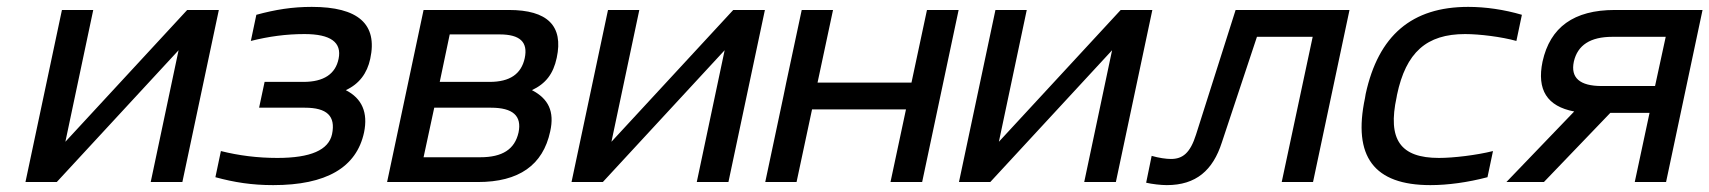

<svg xmlns="http://www.w3.org/2000/svg" viewBox="-20 -529 4968 558"><path d="M54 0H145L499 -383L418 0H510L616 -500H524L170 -117L251 -500H160Z M862 -291H749L733 -216H866C930 -216 956 -192 945 -139C935 -93 883 -70 786 -70C728 -70 674 -77 622 -90L606 -14C661 1 712 9 774 9C928 9 1016 -42 1038 -144C1050 -202 1032 -243 985 -267C1024 -285 1047 -316 1056 -358C1078 -459 1021 -509 886 -509C829 -509 780 -501 725 -486L709 -410C761 -423 811 -430 865 -430C941 -430 974 -406 964 -358C955 -314 921 -291 862 -291Z M1105 0H1369C1488 0 1558 -49 1579 -147C1592 -205 1574 -242 1526 -267C1566 -286 1588 -314 1598 -361C1618 -454 1571 -500 1459 -500H1211ZM1211 -72 1242 -216H1407C1471 -216 1497 -192 1487 -144C1476 -95 1440 -72 1376 -72ZM1258 -291 1287 -429H1432C1491 -429 1515 -407 1505 -360C1495 -314 1462 -291 1403 -291Z M1641 0H1732L2086 -383L2005 0H2097L2203 -500H2111L1757 -117L1838 -500H1747Z M2204 0H2295L2340 -211H2613L2568 0H2660L2766 -500H2674L2629 -289H2356L2401 -500H2310L2265 -289L2257 -250Z M2767 0H2858L3212 -383L3131 0H3223L3329 -500H3237L2883 -117L2964 -500H2873Z M3531 -115 3633 -422H3795L3705 0H3796L3902 -500H3571L3456 -138C3439 -84 3417 -67 3383 -67C3369 -67 3348 -70 3327 -76L3311 2C3328 6 3354 9 3371 9C3456 9 3505 -34 3531 -115Z M3949 -256 3947 -244C3911 -74 3973 9 4137 9C4188 9 4246 1 4303 -14L4319 -90C4271 -78 4204 -70 4162 -70C4050 -70 4012 -123 4039 -247L4040 -253C4066 -377 4126 -430 4238 -430C4280 -430 4344 -422 4387 -410L4403 -486C4352 -501 4298 -509 4247 -509C4083 -509 3986 -426 3949 -256Z M4928 -500H4673C4554 -500 4485 -450 4463 -350C4446 -268 4476 -220 4555 -205L4358 0H4467L4660 -201H4774L4731 0H4822ZM4554 -350C4565 -398 4602 -422 4666 -422H4821L4790 -279H4635C4571 -279 4544 -303 4554 -350Z"/></svg>

Font: LT Wave Text Italic
Style: Regular
Weight: 400
Designer: Daniel Lyons
Version: Version 2.5 (Glyphs App)